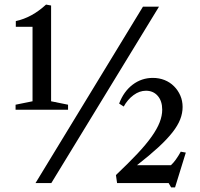

<svg xmlns="http://www.w3.org/2000/svg" viewBox="-20 -799 874 838"><path d="M135 0H204L674 -770H604ZM203 -775 181 -779C139.7 -741 95.7 -717 49 -707V-682H122V-357L48 -342V-320H277V-342L203 -357ZM491 0H716L727 19H744L791 -133L769 -137C761.7 -123.7 754.3 -112 747 -102C739.7 -92 732.7 -84 726 -78H578C614.7 -106.7 645.7 -132.7 671 -156C696.3 -179.3 716.8 -201 732.5 -221C748.2 -241 759.5 -260 766.5 -278C773.5 -296 777 -314 777 -332C777 -350 773.7 -366.7 767 -382C760.3 -397.3 751.2 -410.8 739.5 -422.5C727.8 -434.2 714.2 -443.2 698.5 -449.5C682.8 -455.8 665.7 -459 647 -459C614.3 -459 585 -449.2 559 -429.5C533 -409.8 513.3 -382.3 500 -347L520 -334C531.3 -354.7 545.7 -371.3 563 -384C580.3 -396.7 598.3 -403 617 -403C638.3 -403 655.5 -395.5 668.5 -380.5C681.5 -365.5 688 -345.3 688 -320C688 -302.7 684.3 -284.5 677 -265.5C669.7 -246.5 658 -225.7 642 -203C626 -180.3 605.2 -155.3 579.5 -128C553.8 -100.7 522.7 -69.7 486 -35Z"/></svg>

Font: Libre Caslon Text
Style: Regular
Weight: 400
Designer: Pablo Impallari, Rodrigo Fuenzalida
Foundry: Pablo Impallari, Rodrigo Fuenzalida
Version: Version 1.000; ttfautohint (v0.93) -l 8 -r 50 -G 200 -x 14 -